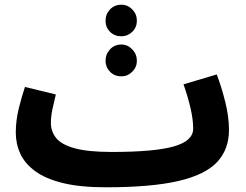

<svg xmlns="http://www.w3.org/2000/svg" viewBox="-20 -774 1043 815"><path d="M429 21Q320 21 247 3Q174 -15 130 -47Q86 -79 66.5 -121Q47 -163 47 -211Q47 -263 60 -315Q73 -367 86 -405L217 -373Q210 -344 203 -312.5Q196 -281 196 -252Q196 -216 218.5 -188Q241 -160 297.5 -144.5Q354 -129 454 -129V-128L455 -129Q636 -129 718 -152.5Q800 -176 800 -228Q800 -267 788.5 -316Q777 -365 759 -416L900 -458Q920 -406 936 -342Q952 -278 952 -223Q952 -140 901.5 -86Q851 -32 736.5 -5.5Q622 21 429 21ZM495 -620Q466 -620 447 -639Q428 -658 428 -686Q428 -714 447 -734Q466 -754 495 -754Q522 -754 541.5 -734Q561 -714 561 -686Q561 -658 541.5 -639Q522 -620 495 -620ZM495 -450Q466 -450 447 -469.5Q428 -489 428 -516Q428 -544 447 -564.5Q466 -585 495 -585Q522 -585 541.5 -564.5Q561 -544 561 -516Q561 -489 541.5 -469.5Q522 -450 495 -450Z"/></svg>

Font: Noto Sans Arabic SemCond ExtBd
Style: Regular
Weight: 800
Width: 4
Designer: Monotype Design Team, Nadine Chahine, Nizar Qandah and Khaled Hosny
Foundry: Monotype Imaging Inc.
Version: Version 2.012; ttfautohint (v1.8.4.7-5d5b)